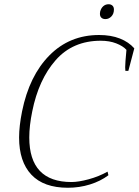

<svg xmlns="http://www.w3.org/2000/svg" viewBox="-20 -875 653 905"><path d="M451 -810Q451 -816 452 -820Q456 -836 466.5 -845.5Q477 -855 492 -855Q503 -855 510 -848.5Q517 -842 517 -830Q517 -810 505 -797.5Q493 -785 477 -785Q465 -785 458 -791.5Q451 -798 451 -810ZM70 -227Q70 -280 84 -350Q118 -518 213 -614Q308 -710 447 -710Q503 -710 545 -693.5Q587 -677 613 -647L585 -541H571Q570 -546 570 -558Q570 -577 576 -640Q560 -658 528 -670.5Q496 -683 455 -683Q323 -683 242.5 -591.5Q162 -500 132 -350Q118 -282 118 -227Q118 -17 317 -17Q350 -17 398 -30Q446 -43 487 -66L491 -49Q454 -21 404 -5.5Q354 10 300 10Q186 10 128 -51.5Q70 -113 70 -227Z"/></svg>

Font: Trirong ExtraLight
Style: Italic
Weight: 275
Italic angle: -12°
Designer: Katatrad Team
Foundry: CadsonDemak
Version: Version 1.003